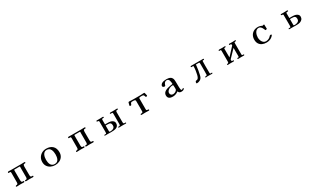

<svg xmlns="http://www.w3.org/2000/svg" viewBox="507 -3017 8986 5525"><g transform="rotate(-30 5000.0 -254.5)"><path d="M788 -26Q788 -3 765 -3Q736 -3 707.5 -4.5Q679 -6 650 -6Q622 -6 595 -4Q568 -2 540 -2Q532 -2 522 -6.5Q512 -11 512 -21Q512 -40 524.5 -40.5Q537 -41 550 -41Q570 -41 578.5 -51.5Q587 -62 589 -78Q591 -94 591 -108V-418Q591 -425 592 -431.5Q593 -438 593 -445Q593 -456 586.5 -458.5Q580 -461 571 -461H418Q403 -461 400 -452.5Q397 -444 397 -431Q397 -350 397.5 -269Q398 -188 398 -106Q398 -87 404 -68Q410 -49 433 -44Q439 -43 445 -43.5Q451 -44 457 -44Q467 -44 476 -42Q485 -40 485 -26Q485 -3 460 -3Q432 -3 404 -4.5Q376 -6 347 -6Q319 -6 290 -4Q261 -2 232 -2Q222 -2 212.5 -5Q203 -8 203 -21Q203 -26 212 -33.5Q221 -41 226 -41Q264 -41 275.5 -57Q287 -73 287 -108Q287 -188 287.5 -266.5Q288 -345 288 -424Q288 -440 282 -450Q276 -460 258 -460Q252 -460 245.5 -459.5Q239 -459 233 -459Q223 -459 214.5 -461Q206 -463 206 -476Q206 -488 216.5 -495Q227 -502 238 -502Q263 -502 288 -500.5Q313 -499 338 -499H645Q674 -499 703 -500.5Q732 -502 760 -502Q771 -502 777 -499Q783 -496 783 -483Q783 -464 770 -463.5Q757 -463 744 -463Q716 -463 708 -442Q700 -421 700 -398Q700 -325 700.5 -252Q701 -179 701 -106Q701 -86 706.5 -67.5Q712 -49 736 -44Q742 -43 748 -43.5Q754 -44 760 -44Q770 -44 779 -42Q788 -40 788 -26Z M1653 -249Q1653 -289 1646 -330.5Q1639 -372 1622 -407.5Q1605 -443 1573.5 -465Q1542 -487 1492 -487Q1446 -487 1416 -464Q1386 -441 1368.5 -404Q1351 -367 1344 -325.5Q1337 -284 1337 -247Q1337 -207 1344 -166Q1351 -125 1368.5 -91.5Q1386 -58 1418 -37.5Q1450 -17 1499 -17Q1547 -17 1577.5 -38.5Q1608 -60 1624.5 -94.5Q1641 -129 1647 -169.5Q1653 -210 1653 -249ZM1783 -246Q1783 -163 1744 -104Q1705 -45 1639.5 -14Q1574 17 1495 17Q1418 17 1353 -14.5Q1288 -46 1249.5 -104.5Q1211 -163 1211 -244Q1211 -327 1249 -390Q1287 -453 1352 -489Q1417 -525 1498 -525Q1631 -525 1707 -452.5Q1783 -380 1783 -246Z M2788 -26Q2788 -3 2765 -3Q2736 -3 2707.5 -4.5Q2679 -6 2650 -6Q2622 -6 2595 -4Q2568 -2 2540 -2Q2532 -2 2522 -6.5Q2512 -11 2512 -21Q2512 -40 2524.5 -40.5Q2537 -41 2550 -41Q2570 -41 2578.5 -51.5Q2587 -62 2589 -78Q2591 -94 2591 -108V-418Q2591 -425 2592 -431.5Q2593 -438 2593 -445Q2593 -456 2586.5 -458.5Q2580 -461 2571 -461H2418Q2403 -461 2400 -452.5Q2397 -444 2397 -431Q2397 -350 2397.5 -269Q2398 -188 2398 -106Q2398 -87 2404 -68Q2410 -49 2433 -44Q2439 -43 2445 -43.5Q2451 -44 2457 -44Q2467 -44 2476 -42Q2485 -40 2485 -26Q2485 -3 2460 -3Q2432 -3 2404 -4.5Q2376 -6 2347 -6Q2319 -6 2290 -4Q2261 -2 2232 -2Q2222 -2 2212.5 -5Q2203 -8 2203 -21Q2203 -26 2212 -33.5Q2221 -41 2226 -41Q2264 -41 2275.5 -57Q2287 -73 2287 -108Q2287 -188 2287.5 -266.5Q2288 -345 2288 -424Q2288 -440 2282 -450Q2276 -460 2258 -460Q2252 -460 2245.5 -459.5Q2239 -459 2233 -459Q2223 -459 2214.5 -461Q2206 -463 2206 -476Q2206 -488 2216.5 -495Q2227 -502 2238 -502Q2263 -502 2288 -500.5Q2313 -499 2338 -499H2645Q2674 -499 2703 -500.5Q2732 -502 2760 -502Q2771 -502 2777 -499Q2783 -496 2783 -483Q2783 -464 2770 -463.5Q2757 -463 2744 -463Q2716 -463 2708 -442Q2700 -421 2700 -398Q2700 -325 2700.5 -252Q2701 -179 2701 -106Q2701 -86 2706.5 -67.5Q2712 -49 2736 -44Q2742 -43 2748 -43.5Q2754 -44 2760 -44Q2770 -44 2779 -42Q2788 -40 2788 -26Z M3500 -143Q3500 -194 3483 -215.5Q3466 -237 3434.5 -242Q3403 -247 3361 -247Q3350 -247 3339 -246.5Q3328 -246 3317 -245V-52Q3317 -39 3326.5 -35Q3336 -31 3347 -31Q3385 -31 3420 -40.5Q3455 -50 3477.5 -74.5Q3500 -99 3500 -143ZM3612 -155Q3612 -100 3589 -69Q3566 -38 3528.5 -23.5Q3491 -9 3447 -5Q3403 -1 3361 -1Q3336 -1 3310 -2Q3284 -3 3258 -3Q3237 -3 3216 -2.5Q3195 -2 3175 -2Q3166 -2 3154 -4Q3142 -6 3142 -19Q3142 -23 3149.5 -27.5Q3157 -32 3161 -32Q3169 -32 3176 -31.5Q3183 -31 3190 -31Q3208 -31 3212.5 -38Q3217 -45 3218 -61Q3220 -75 3220 -89.5Q3220 -104 3220 -118Q3220 -199 3219.5 -280Q3219 -361 3219 -442Q3219 -454 3208.5 -457.5Q3198 -461 3184.5 -462Q3171 -463 3160.5 -466.5Q3150 -470 3150 -482Q3150 -493 3156.5 -496.5Q3163 -500 3172 -500Q3191 -500 3209.5 -499.5Q3228 -499 3247 -499Q3268 -499 3288.5 -500Q3309 -501 3330 -501Q3339 -501 3348.5 -502Q3358 -503 3367 -503Q3372 -503 3381.5 -498Q3391 -493 3391 -487Q3391 -468 3376 -467Q3361 -466 3347 -466Q3317 -466 3317 -435V-281Q3335 -282 3353.5 -282Q3372 -282 3390 -282Q3415 -282 3440 -281Q3465 -280 3489 -275Q3520 -269 3548 -254Q3576 -239 3594 -215Q3612 -191 3612 -155ZM3866 -20Q3866 -7 3858 -5Q3850 -3 3841 -3Q3815 -3 3788.5 -4Q3762 -5 3736 -5Q3708 -5 3679 -3.5Q3650 -2 3621 -2Q3604 -2 3604 -17Q3604 -33 3617.5 -32.5Q3631 -32 3641 -32Q3665 -32 3672 -46Q3679 -60 3679 -81V-428Q3679 -444 3675 -455.5Q3671 -467 3651 -467Q3642 -467 3633 -466.5Q3624 -466 3615 -466Q3608 -466 3602 -469Q3596 -472 3596 -481Q3596 -493 3603 -497.5Q3610 -502 3620 -502Q3645 -502 3669.5 -501.5Q3694 -501 3719 -501Q3749 -501 3779 -502.5Q3809 -504 3840 -504Q3860 -504 3860 -486Q3860 -471 3849 -470Q3838 -469 3827 -469Q3801 -469 3792 -455.5Q3783 -442 3783 -418Q3783 -333 3783.5 -249Q3784 -165 3784 -81Q3784 -65 3789.5 -51Q3795 -37 3814 -34Q3821 -33 3828 -34Q3835 -35 3842 -35Q3850 -35 3858 -33Q3866 -31 3866 -20Z M4780 -399Q4780 -390 4770 -384Q4760 -378 4752 -378Q4747 -378 4739.5 -379Q4732 -380 4728 -384Q4726 -387 4725 -390.5Q4724 -394 4723 -397Q4717 -423 4707 -440.5Q4697 -458 4667 -461Q4658 -463 4649 -463Q4640 -463 4631 -463Q4620 -463 4600 -462.5Q4580 -462 4564 -456.5Q4548 -451 4548 -434V-73Q4548 -47 4560 -40Q4572 -33 4587.5 -33Q4603 -33 4615 -30.5Q4627 -28 4627 -12Q4627 1 4620.5 3.5Q4614 6 4603 6Q4575 6 4546.5 4.5Q4518 3 4489 3Q4461 3 4433 4.5Q4405 6 4376 6Q4366 6 4357.5 3.5Q4349 1 4349 -12Q4349 -26 4357.5 -29Q4366 -32 4378 -31.5Q4390 -31 4402 -33Q4414 -35 4422.5 -46Q4431 -57 4431 -83V-410Q4431 -414 4431 -418Q4431 -422 4430 -426Q4429 -439 4423.5 -446Q4418 -453 4404 -457Q4385 -462 4364.5 -462Q4344 -462 4324 -462Q4298 -462 4285.5 -453.5Q4273 -445 4268.5 -433Q4264 -421 4260.5 -408.5Q4257 -396 4249 -387.5Q4241 -379 4222 -379Q4215 -379 4205.5 -383.5Q4196 -388 4196 -397Q4196 -400 4200 -416Q4204 -432 4209 -451.5Q4214 -471 4218.5 -485.5Q4223 -500 4224 -500Q4231 -506 4244 -506Q4265 -506 4285.5 -504.5Q4306 -503 4327 -502Q4372 -501 4417.5 -500.5Q4463 -500 4508 -500Q4543 -500 4578.5 -500.5Q4614 -501 4649 -502Q4671 -503 4692 -504.5Q4713 -506 4735 -506Q4741 -506 4745.5 -505.5Q4750 -505 4755 -501Q4756 -501 4760 -486.5Q4764 -472 4768.5 -453Q4773 -434 4776.5 -418Q4780 -402 4780 -399Z M5586 -172Q5586 -177 5586 -192.5Q5586 -208 5585 -225.5Q5584 -243 5583.5 -257Q5583 -271 5581 -273Q5576 -281 5570.5 -282.5Q5565 -284 5556 -284Q5528 -284 5495 -274Q5462 -264 5432 -245Q5402 -226 5382.5 -200Q5363 -174 5363 -142Q5363 -102 5387.5 -78.5Q5412 -55 5451 -55Q5480 -55 5511 -67.5Q5542 -80 5562 -101Q5570 -109 5578 -121Q5586 -133 5586 -144ZM5799 -48Q5799 -43 5795 -39Q5778 -15 5752 -6Q5726 3 5697 3Q5658 3 5634.5 -11Q5611 -25 5598 -63Q5558 -32 5511 -14.5Q5464 3 5414 3Q5370 3 5332.5 -8Q5295 -19 5272.5 -47.5Q5250 -76 5250 -127Q5250 -173 5273 -204.5Q5296 -236 5333.5 -256.5Q5371 -277 5415.5 -289Q5460 -301 5503.5 -308Q5547 -315 5581 -320Q5581 -345 5578 -375Q5575 -405 5566 -433Q5557 -461 5537.5 -479Q5518 -497 5485 -497Q5445 -497 5419 -468.5Q5393 -440 5383 -403Q5382 -399 5381 -393.5Q5380 -388 5377 -383Q5371 -375 5362.5 -371.5Q5354 -368 5344 -368Q5328 -368 5307.5 -381Q5287 -394 5287 -413Q5287 -438 5302 -458Q5323 -488 5356 -502.5Q5389 -517 5426 -521.5Q5463 -526 5496 -526Q5527 -526 5559 -520.5Q5591 -515 5619.5 -500.5Q5648 -486 5666 -457Q5685 -428 5689 -393.5Q5693 -359 5694 -325Q5695 -290 5695 -255Q5695 -220 5696 -185Q5696 -175 5696.5 -154.5Q5697 -134 5699 -110.5Q5701 -87 5704.5 -68.5Q5708 -50 5714 -44Q5718 -41 5727 -41Q5748 -41 5759.5 -52.5Q5771 -64 5784 -64Q5789 -64 5794 -58.5Q5799 -53 5799 -48Z M6733 -21Q6733 -3 6713 -3Q6676 -3 6640 -4.5Q6604 -6 6567 -6Q6556 -6 6545 -5Q6534 -4 6523 -2Q6519 -2 6515.5 -2Q6512 -2 6508 -2Q6493 -2 6493 -17Q6493 -31 6502.5 -31.5Q6512 -32 6522 -32Q6536 -32 6547.5 -37.5Q6559 -43 6563 -58Q6565 -64 6564 -71Q6563 -78 6563 -85Q6563 -104 6564 -123Q6565 -142 6565 -161Q6565 -216 6565 -270Q6565 -324 6565 -378Q6565 -382 6565 -396Q6565 -410 6564 -426.5Q6563 -443 6560.5 -455Q6558 -467 6553 -467H6444Q6443 -458 6442 -448.5Q6441 -439 6440 -429Q6433 -356 6421 -284Q6409 -212 6392 -141Q6382 -96 6363.5 -64Q6345 -32 6304 -9Q6285 2 6258.5 9Q6232 16 6210 16Q6199 16 6192 12.5Q6185 9 6185 -4Q6185 -27 6195.5 -46Q6206 -65 6233 -65Q6262 -65 6280.5 -86Q6299 -107 6310 -135.5Q6321 -164 6326 -186Q6341 -251 6351 -317Q6361 -383 6361 -450Q6361 -455 6360 -461.5Q6359 -468 6352 -468Q6341 -468 6329.5 -467Q6318 -466 6307 -466Q6298 -466 6289 -469.5Q6280 -473 6280 -483Q6280 -493 6291.5 -498.5Q6303 -504 6311 -504H6700Q6709 -504 6716 -500.5Q6723 -497 6723 -486Q6723 -475 6714 -471.5Q6705 -468 6694 -468.5Q6683 -469 6675 -469Q6666 -469 6663.5 -456Q6661 -443 6661 -428.5Q6661 -414 6661 -408Q6661 -380 6660 -353Q6659 -326 6659 -299Q6659 -239 6660 -178.5Q6661 -118 6661 -58Q6661 -45 6666 -39Q6671 -33 6684 -33Q6690 -33 6696.5 -34Q6703 -35 6709 -35Q6717 -35 6725 -33.5Q6733 -32 6733 -21Z M7789 -19Q7789 -4 7779.5 -1.5Q7770 1 7758 1Q7739 1 7720 0Q7701 -1 7682 -1Q7658 -1 7634 0.5Q7610 2 7586 2Q7579 2 7570 -3.5Q7561 -9 7561 -16Q7561 -33 7573 -32.5Q7585 -32 7596 -32Q7612 -32 7617 -39.5Q7622 -47 7622 -62Q7622 -132 7621.5 -201Q7621 -270 7621 -340L7383 -93Q7383 -85 7382.5 -76Q7382 -67 7382 -59Q7382 -48 7386 -41Q7390 -34 7403 -34Q7409 -34 7414.5 -34.5Q7420 -35 7426 -35Q7432 -35 7440.5 -31Q7449 -27 7449 -19Q7449 -8 7438.5 -3.5Q7428 1 7418 1Q7398 1 7377.5 0Q7357 -1 7337 -1Q7312 -1 7287 0.5Q7262 2 7236 2Q7218 2 7218 -13Q7218 -18 7226 -25Q7234 -32 7238 -32Q7267 -32 7274 -45Q7281 -58 7281 -84V-436Q7281 -449 7277.5 -459.5Q7274 -470 7257 -470Q7252 -470 7246.5 -469.5Q7241 -469 7236 -469Q7229 -469 7220.5 -471.5Q7212 -474 7212 -484Q7212 -495 7222 -500.5Q7232 -506 7242 -506Q7268 -506 7293.5 -504.5Q7319 -503 7344 -503Q7362 -503 7380.5 -505Q7399 -507 7418 -507Q7425 -507 7433.5 -503.5Q7442 -500 7442 -492Q7442 -477 7433 -474.5Q7424 -472 7411.5 -472.5Q7399 -473 7390 -468.5Q7381 -464 7381 -445Q7381 -374 7381.5 -302.5Q7382 -231 7383 -160L7622 -420Q7622 -426 7622.5 -432Q7623 -438 7623 -444Q7623 -455 7619 -462.5Q7615 -470 7602 -470Q7596 -470 7590.5 -469.5Q7585 -469 7579 -469Q7572 -469 7563.5 -471.5Q7555 -474 7555 -484Q7555 -494 7559 -500Q7563 -506 7574 -506Q7602 -506 7629.5 -504.5Q7657 -503 7685 -503Q7705 -503 7725 -505.5Q7745 -508 7765 -508Q7773 -508 7779 -505Q7785 -502 7785 -492Q7785 -477 7775.5 -474.5Q7766 -472 7753.5 -472.5Q7741 -473 7731.5 -468Q7722 -463 7722 -443V-61Q7722 -51 7726 -42.5Q7730 -34 7743 -34Q7749 -34 7754.5 -34.5Q7760 -35 7766 -35Q7772 -35 7780.5 -31Q7789 -27 7789 -19Z M8760 -119Q8760 -108 8752 -97Q8742 -84 8724.5 -69Q8707 -54 8693 -44Q8656 -19 8611.5 -7.5Q8567 4 8523 4Q8446 4 8385 -24Q8324 -52 8289.5 -107Q8255 -162 8255 -243Q8255 -323 8288.5 -383.5Q8322 -444 8382.5 -478Q8443 -512 8523 -512Q8565 -512 8599 -501Q8633 -490 8670 -473Q8679 -480 8689.5 -482.5Q8700 -485 8711 -485Q8715 -485 8718.5 -482.5Q8722 -480 8722 -475Q8722 -443 8724 -410.5Q8726 -378 8726 -346Q8726 -333 8711.5 -328Q8697 -323 8687 -323Q8682 -323 8677.5 -323.5Q8673 -324 8669 -327Q8665 -337 8661.5 -347Q8658 -357 8653 -367Q8643 -393 8626 -418.5Q8609 -444 8585.5 -461.5Q8562 -479 8531 -479Q8489 -479 8459 -456.5Q8429 -434 8410.5 -398.5Q8392 -363 8383 -323.5Q8374 -284 8374 -249Q8374 -214 8383 -177Q8392 -140 8411.5 -108Q8431 -76 8460.5 -56.5Q8490 -37 8531 -37Q8568 -37 8606.5 -52Q8645 -67 8671 -92Q8679 -99 8689.5 -111.5Q8700 -124 8708 -128Q8715 -132 8722.5 -132.5Q8730 -133 8738 -133Q8746 -133 8753 -130.5Q8760 -128 8760 -119Z M9631 -143Q9631 -194 9612 -215.5Q9593 -237 9560 -242Q9527 -247 9486 -247Q9475 -247 9463.5 -246.5Q9452 -246 9441 -245V-52Q9441 -39 9450.5 -35Q9460 -31 9471 -31Q9508 -31 9545 -40.5Q9582 -50 9606.5 -74Q9631 -98 9631 -143ZM9745 -155Q9745 -101 9717 -67.5Q9689 -34 9639 -16Q9606 -5 9568.5 -3Q9531 -1 9496 -1Q9468 -1 9439.5 -2Q9411 -3 9382 -3Q9362 -3 9341 -2.5Q9320 -2 9300 -2Q9291 -2 9278 -4Q9265 -6 9265 -19Q9265 -24 9273 -28.5Q9281 -33 9285 -33Q9293 -33 9300 -32.5Q9307 -32 9314 -32Q9332 -32 9336.5 -39Q9341 -46 9342 -62Q9344 -76 9344 -90.5Q9344 -105 9344 -119Q9344 -200 9343.5 -280.5Q9343 -361 9343 -442Q9343 -455 9332.5 -458.5Q9322 -462 9308.5 -462.5Q9295 -463 9284.5 -466.5Q9274 -470 9274 -482Q9274 -493 9280.5 -496.5Q9287 -500 9296 -500Q9315 -500 9333.5 -499.5Q9352 -499 9371 -499Q9392 -499 9412.5 -500Q9433 -501 9454 -501Q9463 -501 9472.5 -502Q9482 -503 9491 -503Q9496 -503 9505.5 -498Q9515 -493 9515 -487Q9515 -468 9500 -467Q9485 -466 9471 -466Q9441 -466 9441 -435V-281Q9458 -282 9476 -282Q9494 -282 9511 -282Q9537 -282 9564 -281Q9591 -280 9617 -275Q9648 -269 9677 -254.5Q9706 -240 9725.5 -215.5Q9745 -191 9745 -155Z"/></g></svg>

Font: Kaisei HarunoUmi
Style: Bold
Weight: 700
Designer: Font-Kai, 金井和夫
Foundry: KAZUO KANAI
Version: Version 5.003